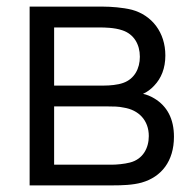

<svg xmlns="http://www.w3.org/2000/svg" viewBox="-20 -560 576 580"><path d="M321 0C348 0 381.5 -1 408 -8.5C467.5 -25.5 505.5 -73 505.5 -147C505.5 -201.5 484.5 -239.5 446.5 -262.5C435 -269.5 422.5 -274.5 412 -276.5C423.5 -281.5 436 -290.5 446 -301.5C467 -323.5 479.5 -353.5 479.5 -392.5C479.5 -462 439 -514 378.5 -530.5C350.5 -537.5 314.5 -540 292 -540H69.5V0ZM143.5 -477H284.5C292 -477 325.5 -477 349.5 -468.5C384.5 -457 402.5 -426 402.5 -388.5C402.5 -353.5 386.5 -321.5 352 -309.5C335.5 -303.5 311.5 -301.5 294.5 -301.5H143.5ZM143.5 -238.5H307C320 -238.5 338.5 -238.5 353.5 -235C399 -228 429.5 -196.5 429.5 -149C429.5 -113 412 -79 372.5 -69C355.5 -64.5 331.5 -62.5 317.5 -62.5H143.5Z"/></svg>

Font: Manrope
Style: Regular
Weight: 400
Designer: Mikhail Sharanda
Foundry: Mikhail Sharanda
Version: Version 4.505